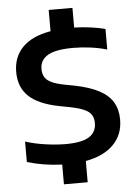

<svg xmlns="http://www.w3.org/2000/svg" viewBox="-63 -908 764 1075"><g transform="rotate(-5 319.0 -370.0)"><path d="M385.5 0.5V120H252V9Q147.5 5 56 -22.5V-137.5Q106.5 -121 168.8 -112.2Q231 -103.5 280 -103.5Q372.5 -103.5 413.5 -129.5Q454.5 -155.5 454.5 -207Q454.5 -235.5 441.8 -254.2Q429 -273 400.2 -285.5Q371.5 -298 320.5 -308L265 -318.5Q147.5 -341.5 94 -392.8Q40.5 -444 40.5 -529.5Q40.5 -614 93.8 -668.2Q147 -722.5 252 -740.5V-860H385.5V-749.5Q481.5 -746.5 559.5 -726V-610.5Q518 -623 467.8 -629.8Q417.5 -636.5 370.5 -636.5Q271.5 -636.5 227.2 -610.5Q183 -584.5 183 -534.5Q183 -507 194 -488.5Q205 -470 230.8 -457.5Q256.5 -445 302 -436L357.5 -425.5Q443.5 -408.5 496.2 -380.2Q549 -352 573 -311Q597 -270 597 -214Q597 -129 542 -73.5Q487 -18 385.5 0.5Z"/></g></svg>

Font: Encode Sans Expanded SemiBold
Style: Regular
Weight: 600
Width: 7
Designer: Multiple Designers
Foundry: Impallari Type
Version: Version 2.000